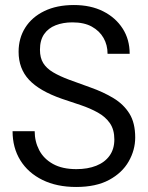

<svg xmlns="http://www.w3.org/2000/svg" viewBox="-20 -732 588 764"><path d="M283 12Q206 12 149 -16Q92 -44 61 -94Q30 -144 30 -210H118Q118 -169 136 -134.5Q154 -100 191 -79.5Q228 -59 284 -59Q329 -59 363 -72.5Q397 -86 416 -112.5Q435 -139 435 -177Q435 -216 417.5 -241.5Q400 -267 369.5 -284Q339 -301 302 -313.5Q265 -326 226 -339Q137 -370 95.5 -414.5Q54 -459 54 -526Q54 -580 80.5 -622Q107 -664 156.5 -688Q206 -712 274 -712Q341 -712 390.5 -687Q440 -662 468 -618.5Q496 -575 496 -518H408Q408 -553 392 -581Q376 -609 345.5 -626Q315 -643 268 -643Q231 -643 201.5 -631.5Q172 -620 155.5 -596Q139 -572 139 -534Q139 -502 152 -481Q165 -460 191 -444.5Q217 -429 254.5 -415Q292 -401 340 -384Q391 -366 431.5 -341.5Q472 -317 495 -280Q518 -243 518 -185Q518 -135 492 -89.5Q466 -44 414 -16Q362 12 283 12Z"/></svg>

Font: DM Sans 36pt
Style: Regular
Weight: 400
Designer: Colophon Foundry, Jonny Pinhorn
Foundry: Colophon Foundry
Version: Version 4.004;gftools[0.9.30]